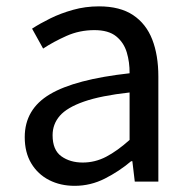

<svg xmlns="http://www.w3.org/2000/svg" viewBox="-20 -577 603 610"><path d="M217.2 13.4Q171.9 13.4 136.1 -4.9Q100.2 -23.2 79.4 -57.9Q58.6 -92.5 58.6 -141.3Q58.6 -230.1 138.5 -277.5Q218.3 -325 391.7 -344.2Q392.1 -379.4 382.8 -410.5Q373.5 -441.7 349.2 -461.5Q324.9 -481.3 280 -481.3Q232.6 -481.3 191.1 -462.8Q149.7 -444.3 117 -422.7L81.9 -486Q107 -502.3 139.8 -518.5Q172.6 -534.7 211.9 -545.7Q251.1 -556.8 294.5 -556.8Q361.2 -556.8 402.8 -529.1Q444.3 -501.4 463.7 -451.5Q483.1 -401.6 483.1 -334V0H408.2L400.5 -64.9H396.7Q358.6 -32.7 313.3 -9.7Q267.9 13.4 217.2 13.4ZM242.8 -60.6Q282 -60.6 317.3 -79Q352.5 -97.4 391.7 -132.4V-283.2Q300.7 -273.1 246.8 -254.3Q193 -235.5 170 -209.1Q147.1 -182.6 147.1 -147.4Q147.1 -100.4 174.9 -80.5Q202.6 -60.6 242.8 -60.6Z"/></svg>

Font: Noto Sans TC
Style: Regular
Weight: 100
Designer: Ryoko NISHIZUKA 西塚涼子 (kana, bopomofo & ideographs); Paul D. Hunt (Latin, Greek & Cyrillic); Sandoll Communications 산돌커뮤니
Foundry: Adobe
Version: Version 2.004;hotconv 1.0.118;makeotfexe 2.5.65603